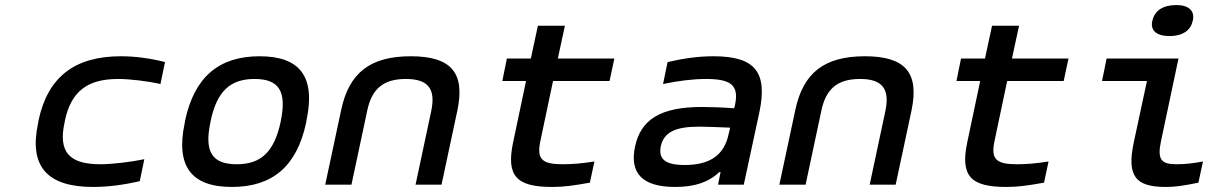

<svg xmlns="http://www.w3.org/2000/svg" viewBox="-20 -732 4840 761"><path d="M133 -256 131 -244C94 -72 167 9 349 9C407 9 470 1 534 -14L552 -101C500 -90 424 -81 378 -81C255 -81 210 -129 236 -247L237 -253C262 -371 327 -419 449 -419C495 -419 568 -410 616 -399L634 -486C576 -501 516 -509 459 -509C277 -509 170 -428 133 -256Z M714 -256 712 -244C676 -73 738 9 899 9C1060 9 1156 -73 1193 -244L1195 -256C1231 -427 1170 -509 1009 -509C848 -509 751 -427 714 -256ZM814 -247 815 -253C840 -370 892 -419 989 -419C1086 -419 1117 -370 1093 -253L1092 -247C1066 -130 1015 -81 918 -81C821 -81 789 -130 814 -247Z M1332 -295 1269 0H1373L1435 -291C1453 -380 1499 -419 1589 -419C1677 -419 1708 -380 1689 -291L1627 0H1730L1793 -295C1824 -444 1768 -509 1608 -509C1448 -509 1363 -444 1332 -295Z M2211 -81C2129 -81 2106 -100 2122 -174L2172 -411H2396L2415 -500H2191L2219 -630H2112L2084 -500H1989L1971 -411H2065L2014 -169C1985 -33 2028 9 2169 9C2213 9 2251 4 2318 -8L2336 -92C2287 -84 2247 -81 2211 -81Z M2808 -509C2748 -509 2692 -501 2626 -486L2608 -399C2669 -412 2728 -419 2778 -419C2878 -419 2910 -394 2893 -315L2890 -303C2830 -307 2786 -308 2762 -308C2599 -308 2520 -259 2497 -151C2474 -43 2529 9 2656 9C2732 9 2788 -9 2831 -50H2836L2826 0H2928L2990 -288C3023 -446 2973 -509 2808 -509ZM2599 -152C2611 -207 2655 -230 2751 -230C2779 -230 2830 -228 2874 -226L2868 -201C2851 -119 2796 -78 2694 -78C2617 -78 2589 -101 2599 -152Z M3132 -295 3069 0H3173L3235 -291C3253 -380 3299 -419 3389 -419C3477 -419 3508 -380 3489 -291L3427 0H3530L3593 -295C3624 -444 3568 -509 3408 -509C3248 -509 3163 -444 3132 -295Z M4011 -81C3929 -81 3906 -100 3922 -174L3972 -411H4196L4215 -500H3991L4019 -630H3912L3884 -500H3789L3771 -411H3865L3814 -169C3785 -33 3828 9 3969 9C4013 9 4051 4 4118 -8L4136 -92C4087 -84 4047 -81 4011 -81Z M4643 -81C4582 -81 4566 -100 4582 -174L4651 -500H4366L4348 -411H4526L4474 -169C4445 -33 4481 9 4601 9C4639 9 4672 4 4730 -8L4748 -92C4707 -84 4673 -81 4643 -81ZM4547 -649C4539 -612 4563 -589 4616 -589C4667 -589 4700 -612 4707 -649L4708 -651C4716 -689 4692 -712 4642 -712C4589 -712 4556 -689 4548 -651Z"/></svg>

Font: LT Wave Mono Medium
Style: Italic
Weight: 500
Designer: Daniel Lyons
Version: Version 2.5 (Glyphs App)